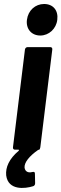

<svg xmlns="http://www.w3.org/2000/svg" viewBox="-20 -750 308 962"><path d="M182 -572C225 -572 262 -606 267 -651C273 -698 246 -730 201 -730C157 -730 121 -698 115 -651C109 -606 137 -572 182 -572ZM55 0H72C76 0 76 3 73 6C26 46 7 88 11 129C21 205 105 196 146 183C152 181 156 176 156 168L155 120C155 111 150 110 141 112C123 117 106 111 103 90C101 64 127 32 170 2C172 1 174 0 176 0H177C178 0 181 -5 182 -12L242 -502C243 -509 239 -514 232 -514H118C112 -514 106 -509 105 -502L45 -12C44 -5 48 0 55 0Z"/></svg>

Font: Barlow Semi Condensed
Style: Bold Italic
Weight: 700
Width: 4
Italic angle: -7°
Designer: Jeremy Tribby
Foundry: Tribby Type
Version: Version 1.422;hotconv 1.0.109;makeotfexe 2.5.65596